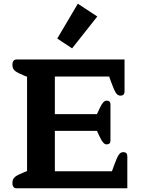

<svg xmlns="http://www.w3.org/2000/svg" viewBox="-20 -1016 766 1036"><path d="M289 -808 400 -996 505 -927 369 -755ZM47 -29Q47 -50 61 -61.5Q75 -73 113 -88L126 -93V-602L113 -607Q75 -622 61 -633.5Q47 -645 47 -666Q47 -681 53 -688Q59 -695 69 -695H652V-523Q652 -512 647 -506Q642 -500 629 -500Q615 -500 605 -515.5Q595 -531 581 -570L569 -603H276V-400H503L520 -436Q529 -455 537.5 -464Q546 -473 555 -473Q576 -473 576 -453V-257Q576 -237 555 -237Q546 -237 537.5 -246Q529 -255 520 -274L503 -310H276V-92H584L596 -125Q610 -164 620 -179.5Q630 -195 644 -195Q657 -195 662 -189Q667 -183 667 -172V0H69Q59 0 53 -7Q47 -14 47 -29Z"/></svg>

Font: Maitree
Style: Bold
Weight: 700
Designer: CadsonDemak Team
Foundry: CadsonDemak
Version: Version 1.002